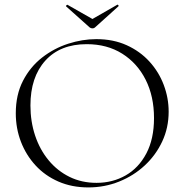

<svg xmlns="http://www.w3.org/2000/svg" viewBox="-20 -807 806 839"><path d="M366 12Q294 12 235.5 -13.5Q177 -39 135.5 -84Q94 -129 71.5 -187.5Q49 -246 49 -312Q49 -393 80.5 -454Q112 -515 164 -555.5Q216 -596 278 -616Q340 -636 401 -636Q475 -636 533.5 -609.5Q592 -583 633 -538Q674 -493 695.5 -436Q717 -379 717 -319Q717 -249 689 -189Q661 -129 612.5 -84Q564 -39 500.5 -13.5Q437 12 366 12ZM402 -8Q472 -8 529 -40.5Q586 -73 619.5 -136.5Q653 -200 653 -291Q653 -386 616.5 -458.5Q580 -531 514 -572.5Q448 -614 359 -614Q243 -614 178 -542Q113 -470 113 -346Q113 -276 133.5 -214.5Q154 -153 192.5 -106.5Q231 -60 284 -34Q337 -8 402 -8ZM372 -687 269 -779Q267 -781 270.5 -784Q274 -787 275 -786L384 -724L492 -786Q494 -788 497 -784.5Q500 -781 497 -779L395 -687Q391 -683 384 -683Q377 -683 372 -687Z"/></svg>

Font: Cormorant Garamond Light
Style: Regular
Weight: 300
Designer: Christian Thalmann (Catharsis Fonts)
Foundry: Catharsis Fonts
Version: Version 4.001